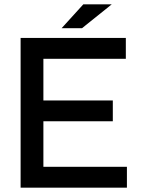

<svg xmlns="http://www.w3.org/2000/svg" viewBox="-20 -865 651 885"><path d="M75 0V-690H180V0ZM125 0V-96H565V0ZM125 -306V-402H500V-306ZM125 -594V-690H560V-594ZM264 -735 364 -845H495L358 -735Z"/></svg>

Font: Radio Canada Big
Style: Regular
Weight: 400
Designer: Étienne Aubert Bonn
Foundry: Coppers and Brasses
Version: Version 1.001